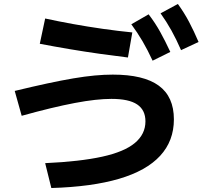

<svg xmlns="http://www.w3.org/2000/svg" viewBox="-20 -875 1040 965"><path d="M207 -55Q382 -63 493.5 -87.5Q605 -112 658 -156.5Q711 -201 711 -265Q711 -322 669.5 -350Q628 -378 540 -378Q503 -378 457.5 -373Q412 -368 356.5 -357.5Q301 -347 234.5 -331Q168 -315 89 -293L54 -418Q145 -440 217 -455.5Q289 -471 348 -481Q407 -491 455.5 -495.5Q504 -500 547 -500Q702 -500 778 -444.5Q854 -389 854 -275Q854 -167 785 -92Q716 -17 579 23.5Q442 64 238 70ZM623 -586Q557 -594 482 -604.5Q407 -615 330 -628Q253 -641 180 -655L207 -782Q271 -768 345.5 -754.5Q420 -741 497 -730Q574 -719 645 -712ZM747 -570Q722 -624 696.5 -667.5Q671 -711 640 -753L727 -803Q760 -760 785.5 -714Q811 -668 836 -614ZM890 -623Q866 -678 841.5 -722Q817 -766 787 -808L874 -855Q906 -811 930.5 -764.5Q955 -718 978 -664Z"/></svg>

Font: M PLUS 2 Thin
Style: Bold
Weight: 700
Version: Version 1.001